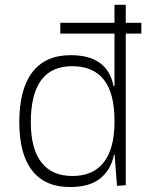

<svg xmlns="http://www.w3.org/2000/svg" viewBox="-20 -752 626 782"><path d="M225.6 -615.2V-659.2H446.3V-732.4H492.2V-659.2H555.7V-615.2H492.2V2.4L456.5 4.9L446.8 -122.1H444.3Q432.1 -61 388.7 -25.6Q345.2 9.8 265.1 9.8Q163.6 9.8 111.1 -57.1Q58.6 -124 58.6 -253.9Q58.6 -388.7 111.8 -458Q165 -527.3 268.1 -527.3Q418 -527.3 442.4 -401.4H446.3V-615.2ZM446.3 -255.9V-261.2Q446.3 -482.4 273.9 -482.4Q105.5 -482.4 105.5 -253.9Q105.5 -146.5 148.4 -90.8Q191.4 -35.2 274.9 -35.2Q359.4 -35.2 402.8 -91.1Q446.3 -147 446.3 -255.9Z"/></svg>

Font: Cascadia Code NF ExtraLight
Style: Regular
Weight: 200
Monospace: yes
Designer: Aaron Bell
Foundry: Saja Typeworks
Version: Version 2404.023; ttfautohint (v1.8.4)